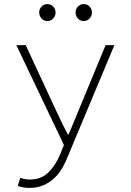

<svg xmlns="http://www.w3.org/2000/svg" viewBox="-20 -701 640 940"><path d="M125 219Q110 219 94 216.5Q78 214 67 209L79 170Q88 173 100.5 175.5Q113 178 126 178Q182 178 218 142Q254 106 276 51L293 9L60 -480H106L246 -178Q260 -148 277.5 -111.5Q295 -75 312 -43H316Q330 -75 344.5 -111Q359 -147 372 -178L497 -480H540L314 60Q303 90 286.5 119Q270 148 247 170Q224 192 193.5 205.5Q163 219 125 219ZM212 -598Q195 -598 183.5 -610.5Q172 -623 172 -640Q172 -657 183.5 -669Q195 -681 212 -681Q229 -681 240.5 -669Q252 -657 252 -640Q252 -623 240.5 -610.5Q229 -598 212 -598ZM390 -598Q373 -598 361.5 -610.5Q350 -623 350 -640Q350 -657 361.5 -669Q373 -681 390 -681Q407 -681 418.5 -669Q430 -657 430 -640Q430 -623 418.5 -610.5Q407 -598 390 -598Z"/></svg>

Font: Source Code Pro Light
Style: Regular
Weight: 300
Monospace: yes
Designer: Paul D. Hunt, Teo Tuominen
Foundry: Adobe Systems Incorporated
Version: Version 2.030;PS 1.000;hotconv 16.6.51;makeotf.lib2.5.65220